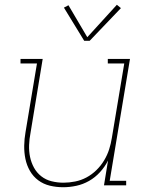

<svg xmlns="http://www.w3.org/2000/svg" viewBox="-20 -777 640 805"><path d="M245 8Q216 8 189 1.5Q162 -5 140.5 -21Q119 -37 105.5 -60.5Q92 -84 86.5 -111Q81 -138 81.5 -166.5Q82 -195 87 -223L135 -511H66V-530H159L108 -220Q103 -195 102 -169Q101 -143 106 -119Q111 -95 122.5 -74Q134 -53 153 -38Q172 -23 196.5 -17Q221 -11 246 -11Q270 -11 295 -16Q320 -21 342.5 -33Q365 -45 384 -63.5Q403 -82 416.5 -104.5Q430 -127 437.5 -150.5Q445 -174 449 -199L501 -511H432V-530H525L440 -19H509V0H416L433 -104Q420 -78 399.5 -55.5Q379 -33 353.5 -18.5Q328 -4 300 2Q272 8 245 8ZM333 -606 248 -745 267 -755 346 -621 470 -757 487 -743 356 -606Z"/></svg>

Font: Iosevka Curly Slab ThExObl
Style: Regular
Weight: 100
Width: 7
Italic angle: -9°
Monospace: yes
Designer: Belleve Invis
Foundry: Belleve Invis
Version: Version 11.1.0; ttfautohint (v1.8.3)